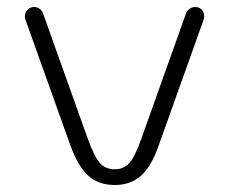

<svg xmlns="http://www.w3.org/2000/svg" viewBox="-20 -519 655 549"><path d="M181 -104 53 -462Q51 -468 51 -471Q51 -483 58.5 -491Q66 -499 78 -499Q86 -499 93 -494Q100 -489 103 -481L230 -125Q249 -72 265 -53.5Q281 -35 308 -35Q334 -35 350 -53Q366 -71 384 -122L512 -481Q515 -489 522.5 -494Q530 -499 538 -499Q550 -499 557 -491Q564 -483 564 -472Q564 -468 562 -462L433 -101Q412 -42 382.5 -16Q353 10 308 10Q262 10 232.5 -16.5Q203 -43 181 -104Z"/></svg>

Font: Kodchasan ExtraLight
Style: Regular
Weight: 275
Version: Version 1.000; ttfautohint (v1.6)